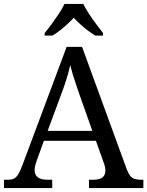

<svg xmlns="http://www.w3.org/2000/svg" viewBox="-20 -951 745 971"><path d="M0 0V-42H19Q39 -42 51 -48Q63 -54 73 -71Q83 -88 95 -120L317 -714H395L621 -95Q629 -74 638 -62.5Q647 -51 660 -46.5Q673 -42 692 -42H705V0H430V-42H453Q483 -42 498 -53.5Q513 -65 513 -90Q513 -96 512 -101.5Q511 -107 509.5 -113.5Q508 -120 505 -127L465 -239H202L164 -134Q161 -126 159 -118Q157 -110 156 -103.5Q155 -97 155 -91Q155 -66 171.5 -54Q188 -42 221 -42H244V0ZM221 -289H447L385 -464Q375 -494 365.5 -521Q356 -548 348.5 -573Q341 -598 335 -622Q330 -598 323.5 -575.5Q317 -553 309 -528.5Q301 -504 289 -473ZM206 -784Q222 -803 241 -829Q260 -855 278 -882Q296 -909 306 -931H401Q412 -909 429.5 -882Q447 -855 466.5 -829Q486 -803 501 -784V-771H462Q443 -782 423.5 -797Q404 -812 386 -828.5Q368 -845 353 -861Q338 -845 320 -828.5Q302 -812 283 -797Q264 -782 245 -771H206Z"/></svg>

Font: Noto Serif Kannada
Style: Regular
Weight: 400
Designer: Universal Thirst, Indian Type Foundry and the Monotype Design Team
Foundry: Monotype Imaging Inc.
Version: Version 2.003